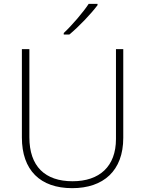

<svg xmlns="http://www.w3.org/2000/svg" viewBox="-20 -970 756 1000"><path d="M488 -943V-950H442C414 -907 354 -837 312 -798V-790H341C393 -833 455 -899 488 -943ZM622 -252V-714H584V-246C584 -103 498 -26 358 -26C214 -26 133 -104 133 -255V-714H94V-254C94 -84 189 10 356 10C518 10 622 -80 622 -252Z"/></svg>

Font: Noto Sans Sinhala UI ExtraLight
Style: Regular
Weight: 200
Designer: Jelle Bosma - Monotype Design Team
Foundry: Monotype Imaging Inc.
Version: Version 2.006